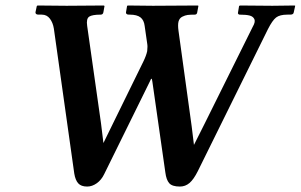

<svg xmlns="http://www.w3.org/2000/svg" viewBox="-20 -666 1093 698"><path d="M296.9 12.2Q274.9 12.2 264.4 0.5Q253.9 -11.2 250 -35.2L175.8 -562Q172.4 -583.5 161.4 -598.1Q150.4 -612.8 131.8 -612.8H120.1Q108.9 -612.8 108.9 -621.1L113.8 -644L116.2 -646Q186 -645 222.2 -645L357.9 -646L359.9 -644L356 -622.1Q354.5 -612.8 346.2 -612.8Q315.4 -612.8 304.2 -605.5Q293 -597.7 296.9 -571.8L347.2 -217.8L356 -146L390.1 -215.8L501 -441.9Q511.7 -463.9 515.1 -480Q517.1 -498 515.1 -507.8L505.9 -571.8Q503.4 -592.8 490.7 -602.8Q478 -612.8 451.2 -612.8H448.2Q442.9 -612.8 440.2 -615.2Q437.5 -617.7 438 -621.1L441.9 -644L443.8 -646Q498 -645 536.1 -645L700.2 -646L701.2 -644L696.8 -620.1Q695.3 -612.8 688 -612.8Q671.4 -612.8 662.1 -611.6Q652.8 -610.4 642.6 -605.2Q632.3 -600.1 628.9 -587.4Q626 -575.2 628.9 -554.2L676.8 -207L685.1 -139.2L723.1 -214.8L898.9 -568.8Q909.2 -586.4 904.8 -596.2Q900.4 -606 887.9 -609.4Q875.5 -612.8 851.1 -612.8Q848.1 -612.8 846.2 -615.2Q844.2 -617.7 845.2 -620.1L849.1 -644L852.1 -646Q930.2 -645 970.2 -645L1050.8 -646L1053.2 -645L1047.9 -621.1Q1046.9 -612.8 1035.2 -612.8H1024.9Q997.1 -612.8 983.6 -602.3Q970.2 -591.8 954.1 -560.1L699.2 -43.9Q684.1 -13.7 668.9 -0.7Q653.8 12.2 633.8 12.2Q606 12.2 595.2 0Q584.5 -12.2 581.1 -39.1L534.2 -367.2Q532.7 -379.9 530.8 -379.9Q528.8 -379.9 524.9 -370.1L358.9 -33.2Q348.6 -11.7 331.8 0.2Q314.9 12.2 296.9 12.2Z"/></svg>

Font: Linux Libertine G
Style: Bold Italic
Weight: 700
Italic angle: -11.5°
Designer: Philipp H. Poll
Foundry: Philipp H. Poll
Version: Version 4.1.0